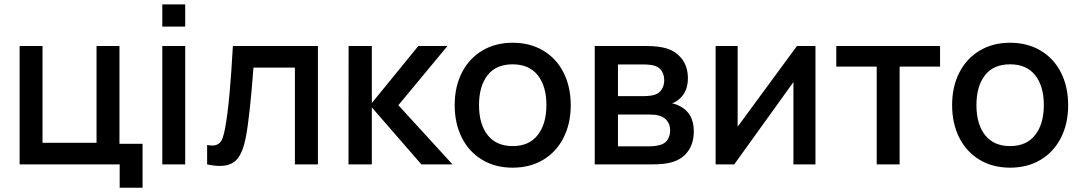

<svg xmlns="http://www.w3.org/2000/svg" viewBox="-20 -750 4934 876"><path d="M526 106.5V0H69.5V-540H174V-98.5H420.5V-540H525V-94H630.5V106.5Z M720.5 -628.5V-730H825V-628.5ZM720.5 0V-540H825V0Z M925 -88.5Q939 -86 947.5 -86Q967 -86 978.5 -95Q990 -104 996 -121Q1002 -138 1007.5 -167.5Q1019 -231.5 1027.2 -323Q1035.5 -414.5 1042.5 -540H1430.5V0H1325.5V-441.5H1136.5Q1119 -212 1101.5 -123.5Q1088.5 -55 1062 -24Q1035.5 7 983.5 7Q956 7 925 0Z M1570 0 1570.5 -540H1676.5V-280L1888.5 -540H2021.5L1797.5 -270L2044.5 0H1902.5L1676.5 -260V0Z M2054.5 -270.5Q2054.5 -354.5 2087.5 -419Q2120.5 -483.5 2180.5 -519.2Q2240.5 -555 2319 -555Q2398.5 -555 2458.8 -519Q2519 -483 2551.5 -418.2Q2584 -353.5 2584 -270.5Q2584 -186.5 2551.2 -121.8Q2518.5 -57 2458.5 -21Q2398.5 15 2319 15Q2239.5 15 2179.5 -21.2Q2119.5 -57.5 2087 -122.2Q2054.5 -187 2054.5 -270.5ZM2473 -270.5Q2473 -357 2433.5 -406.8Q2394 -456.5 2319 -456.5Q2243 -456.5 2204.2 -406.5Q2165.5 -356.5 2165.5 -270.5Q2165.5 -183.5 2205 -133.5Q2244.5 -83.5 2319 -83.5Q2394 -83.5 2433.5 -134.2Q2473 -185 2473 -270.5Z M2931 -540Q2983.5 -540 3019.5 -529.5Q3063 -517 3090.8 -481.8Q3118.5 -446.5 3118.5 -392.5Q3118.5 -333.5 3081 -299.5Q3065.5 -285 3046 -278.5Q3063.5 -275.5 3082.5 -265.5Q3145.5 -233 3145.5 -151Q3145.5 -96.5 3119 -59.8Q3092.5 -23 3044 -9.5Q3011.5 0 2954 0H2693.5V-540ZM2916.5 -311.5Q2952.5 -311.5 2972 -319.5Q2990.5 -327 3000.5 -344.2Q3010.5 -361.5 3010.5 -383.5Q3010.5 -407 2999.8 -424.8Q2989 -442.5 2968.5 -449.5Q2948.5 -456 2911.5 -456H2799.5V-311.5ZM2947.5 -82.5Q2958 -82.5 2971.5 -84.5Q2985 -86.5 2995.5 -90Q3016.5 -96.5 3027 -114.5Q3037.5 -132.5 3037.5 -155Q3037.5 -182 3023 -199.8Q3008.5 -217.5 2984.5 -223Q2970.5 -227.5 2942 -227.5H2799.5V-82.5Z M3700.5 -540V0H3600V-375.5L3330 0H3245V-540H3345.5V-172L3616 -540Z M3980 0V-446H3795.5V-540H4269V-446H4084.5V0Z M4324 -270.5Q4324 -354.5 4357 -419Q4390 -483.5 4450 -519.2Q4510 -555 4588.5 -555Q4668 -555 4728.2 -519Q4788.5 -483 4821 -418.2Q4853.5 -353.5 4853.5 -270.5Q4853.5 -186.5 4820.8 -121.8Q4788 -57 4728 -21Q4668 15 4588.5 15Q4509 15 4449 -21.2Q4389 -57.5 4356.5 -122.2Q4324 -187 4324 -270.5ZM4742.5 -270.5Q4742.5 -357 4703 -406.8Q4663.5 -456.5 4588.5 -456.5Q4512.5 -456.5 4473.8 -406.5Q4435 -356.5 4435 -270.5Q4435 -183.5 4474.5 -133.5Q4514 -83.5 4588.5 -83.5Q4663.5 -83.5 4703 -134.2Q4742.5 -185 4742.5 -270.5Z"/></svg>

Font: Manrope KiralyPet SmBd KiralyPet
Style: Regular
Weight: 600
Designer: Mikhail Sharanda
Foundry: Mikhail Sharanda
Version: Version 4.502